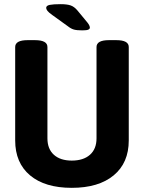

<svg xmlns="http://www.w3.org/2000/svg" viewBox="-20 -895 691 923"><path d="M325 8Q196 8 124.5 -52Q53 -112 53 -220V-669Q53 -702 113 -702H148Q208 -702 208 -669V-230Q208 -179 239 -151Q270 -123 325 -123Q381 -123 412.5 -151Q444 -179 444 -230V-669Q444 -702 504 -702H539Q599 -702 599 -669V-220Q599 -112 526.5 -52Q454 8 325 8ZM375 -749Q349 -749 335 -753Q321 -757 306 -769L231 -823Q214 -835 208 -843Q202 -851 202 -857Q202 -868 219 -871.5Q236 -875 271 -875Q302 -875 319.5 -869Q337 -863 352 -845L400 -787Q412 -772 412 -762Q412 -756 404.5 -752.5Q397 -749 375 -749Z"/></svg>

Font: Asap Semi Condensed
Style: Bold
Weight: 700
Width: 4
Designer: Pablo Cosgaya
Foundry: Omnibus-Type
Version: Version 3.001; ttfautohint (v1.8.4.7-5d5b)